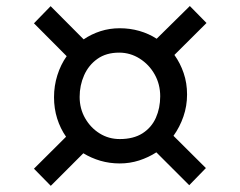

<svg xmlns="http://www.w3.org/2000/svg" viewBox="-20 -688 779 622"><path d="M194 -245Q175.5 -271.5 165.2 -304Q155 -336.5 155 -373Q155 -410 165.8 -444.2Q176.5 -478.5 196 -506L90 -612.5L144 -668L251 -560.5Q276 -577.5 305.5 -587Q335 -596.5 368 -596.5Q401 -596.5 431.5 -587.8Q462 -579 487.5 -562.5L595 -668.5L649 -613.5L545 -510Q564 -483.5 575 -451.2Q586 -419 586 -382Q586 -344.5 574.2 -310.5Q562.5 -276.5 542 -248L647 -143.5L593 -88L486.5 -194.5Q461 -178 430.8 -168.2Q400.5 -158.5 368 -158.5Q335 -158.5 305.2 -167.2Q275.5 -176 250 -191.5L144.5 -86L90 -141.5ZM368 -237.5Q412.5 -237.5 441.8 -256.2Q471 -275 485 -306.5Q499 -338 499 -376Q499 -415 481 -447Q463 -479 432.5 -498.2Q402 -517.5 366 -517.5Q324 -517.5 295.5 -497.2Q267 -477 252.5 -444.2Q238 -411.5 238 -374Q238 -336 255.8 -305Q273.5 -274 302.8 -255.8Q332 -237.5 368 -237.5Z"/></svg>

Font: Merriweather Light 18pt Medium
Style: Regular
Weight: 500
Version: Version 2.100